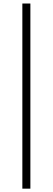

<svg xmlns="http://www.w3.org/2000/svg" viewBox="-20 -831 307 1120"><path d="M110.4 269.5V-810.5H157.2V269.5Z"/></svg>

Font: GenYoMin JP Light
Style: Regular
Weight: 300
Version: Version 1.001;PS 1;hotconv 16.6.51;makeotf.lib2.5.65220 DEVE